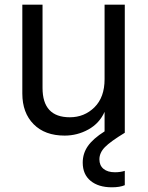

<svg xmlns="http://www.w3.org/2000/svg" viewBox="-20 -565 631 817"><path d="M511 0Q450 37 426.5 61Q403 85 403 113Q403 139 420.5 153.5Q438 168 469 168Q492 168 511 162V223Q490 232 456 232Q399 232 365.5 204.5Q332 177 332 127Q332 88 354 56.5Q376 25 425 -6V-89Q403 -40 356 -14Q309 12 255 12Q171 12 123 -36.5Q75 -85 75 -167V-545H161V-191Q161 -66 277 -66Q339 -66 382 -108.5Q425 -151 425 -228V-545H511Z"/></svg>

Font: Application
Style: Regular
Weight: 400
Designer: Wei Huang
Foundry: Wei Huang
Version: Version 0.012